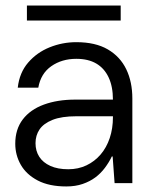

<svg xmlns="http://www.w3.org/2000/svg" viewBox="-20 -660 538 692"><path d="M219 12Q157 12 116 -9.5Q75 -31 55 -66Q35 -101 35 -142Q35 -194 62 -229.5Q89 -265 138 -283Q187 -301 251 -301H387Q387 -348 371.5 -381Q356 -414 327 -431Q298 -448 255 -448Q203 -448 165 -421.5Q127 -395 118 -344H44Q50 -398 81.5 -434.5Q113 -471 159 -489.5Q205 -508 255 -508Q324 -508 368.5 -482Q413 -456 435 -410.5Q457 -365 457 -305V0H393L386 -96H383Q373 -75 358 -55Q343 -35 323.5 -20.5Q304 -6 278 3Q252 12 219 12ZM226 -50Q262 -50 291.5 -64Q321 -78 342.5 -103Q364 -128 375.5 -162.5Q387 -197 387 -237V-241H256Q202 -241 169.5 -228Q137 -215 122.5 -193.5Q108 -172 108 -144Q108 -116 121.5 -95Q135 -74 161.5 -62Q188 -50 226 -50ZM77 -586V-640H415V-586Z"/></svg>

Font: DM Sans 36pt Light
Style: Regular
Weight: 300
Designer: Colophon Foundry, Jonny Pinhorn
Foundry: Colophon Foundry
Version: Version 4.004;gftools[0.9.30]